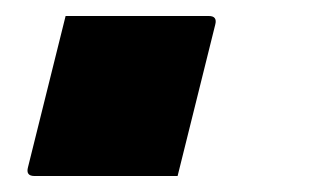

<svg xmlns="http://www.w3.org/2000/svg" viewBox="-20 -220 390 240"><path d="M202 0H23Q12 0 15 -11L62 -200H241Q252 -200 249 -189Z"/></svg>

Font: Recursive Sn Lnr St XBd
Style: Italic
Weight: 800
Italic angle: -15°
Version: Version 1.079;hotconv 1.0.112;makeotfexe 2.5.65598; ttfautoh